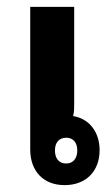

<svg xmlns="http://www.w3.org/2000/svg" viewBox="-20 -530 326 559"><path d="M168 9C230 9 270 -31 270 -93C270 -146 239 -185 193 -192C196 -205 196 -215 196 -227V-510H68V-95C68 -31 107 9 168 9ZM173 -54C152 -54 140 -68 140 -92C140 -115 152 -129 173 -129C193 -129 205 -115 205 -92C205 -69 193 -54 173 -54Z"/></svg>

Font: Noto Sans Thai Looped UI Narrow
Style: Bold
Weight: 700
Width: 4
Designer: Cadson Demak Team
Foundry: Cadson Demak Co., Ltd.
Version: Version 1.000